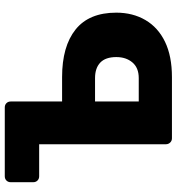

<svg xmlns="http://www.w3.org/2000/svg" viewBox="12 -752 740 804"><g transform="rotate(-90 382.0 -350.0)"><path d="M205 0Q194 0 187 -7.5Q180 -15 180 -25V-556H46Q35 -556 28 -563Q21 -570 21 -581V-675Q21 -686 28 -693Q35 -700 46 -700H334Q345 -700 352 -693Q359 -686 359 -675V-460H461Q590 -460 660.5 -403.5Q731 -347 731 -233Q731 -164 700 -111Q669 -58 609 -29Q549 0 461 0ZM359 -139H457Q500 -139 522.5 -165.5Q545 -192 545 -233Q545 -278 522 -300Q499 -322 457 -322H359Z"/></g></svg>

Font: DVN-Rubik
Style: Bold
Weight: 700
Designer: Hubert and Fischer
Foundry: Hubert & Fischer
Version: Version 2.102